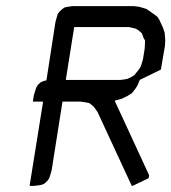

<svg xmlns="http://www.w3.org/2000/svg" viewBox="-20 -604 557 624"><path d="M76.2 0 120.1 -273.9H86.9L89.8 -293.9L95.2 -311L98.1 -319.8L103 -328.1L112.8 -336.9L122.1 -340.8L130.9 -342.8L160.2 -532.2L165 -549.8L168 -559.1L172.9 -565.9L183.1 -575.2L190.9 -580.1L200.2 -582L215.8 -584H416L432.1 -582L455.1 -575.2L469.2 -565.9L491.2 -549.8L497.1 -541L508.8 -516.1L515.1 -498L517.1 -473.1L516.1 -455.1L502.9 -377.9L434.1 -344.2L426.8 -326.2L420.9 -316.9L412.1 -305.2L408.2 -300.8L394 -292L376 -283.2L353 -276.9L354 -273.9L464.8 -34.2L462.9 -24.9L411.1 0H408.2L296.9 -240.2L284.2 -257.8L273.9 -266.1L270 -269L254.9 -272L240.2 -273.9H183.1L147.9 -50.8L143.1 -34.2L140.1 -24.9L134.8 -17.1L125 -7.8L117.2 -3.9L107.9 -2L91.8 0ZM193.8 -344.2H371.1L386.2 -346.2L395 -348.1L403.8 -352.1L417 -359.9L420.9 -365.2L431.2 -377.9L437 -387.2L439.9 -395L444.8 -412.1L450.2 -445.8L451.2 -463.9V-473.1L446.8 -480L441.9 -494.1L439 -498L428.2 -506.8L419.9 -511.2L412.1 -513.2L397.9 -516.1H221.2Z"/></svg>

Font: Petahja
Style: Italic
Weight: 400
Designer: T. Christopher White
Version: Version 1.1